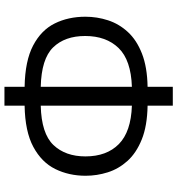

<svg xmlns="http://www.w3.org/2000/svg" viewBox="12 -776 774 837"><g transform="rotate(-90 398.5 -357.0)"><path d="M439 -724.1V-636.2Q552.2 -634.3 619.1 -599.1Q686 -564 715.3 -504.9Q744.6 -445.8 744.6 -371.1Q744.6 -320.3 729 -272.5Q713.4 -224.6 678.2 -186.3Q643.1 -147.9 584.2 -124.8Q525.4 -101.6 439 -100.1V9.8H356.9V-100.1Q268.6 -101.6 209.5 -125.5Q150.4 -149.4 115.7 -188Q81.1 -226.6 66.2 -273.9Q51.3 -321.3 51.3 -370.1Q51.3 -442.9 80.6 -502.4Q109.9 -562 177 -598.1Q244.1 -634.3 356.9 -636.2V-724.1ZM356.9 -565.9Q235.4 -563 185.5 -510.7Q135.7 -458.5 135.7 -371.1Q135.7 -278.3 189.5 -225.3Q243.2 -172.4 356.9 -168.5ZM439 -565.9V-168.5Q555.7 -172.4 608.2 -226.6Q660.6 -280.8 660.6 -372.1Q660.6 -460.9 610.8 -512Q561 -563 439 -565.9Z"/></g></svg>

Font: Open Sans
Style: Regular
Weight: 400
Designer: Monotype Design Team
Foundry: Monotype Imaging Inc.
Version: Version 3.000; ttfautohint (v1.8.4)